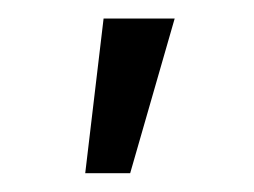

<svg xmlns="http://www.w3.org/2000/svg" viewBox="-20 -790 271 205"><path d="M71 -605.1 90.6 -770.2H166.5L119 -605.1Z"/></svg>

Font: Inter Light BETA
Style: Regular
Weight: 300
Designer: Rasmus Andersson
Foundry: rsms
Version: Version 3.011;git-f93a4a705